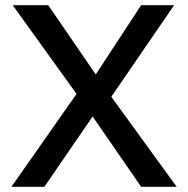

<svg xmlns="http://www.w3.org/2000/svg" viewBox="-20 -720 725 740"><path d="M24 0 275 -358 29 -700H166L349 -433L524 -700H651L409 -347L661 0H524L337 -271L151 0Z"/></svg>

Font: Lexend Deca
Style: Regular
Weight: 400
Designer: Bonnie Shaver-Troup, Thomas Jockin
Foundry: Lexend
Version: Version 1.008; ttfautohint (v1.8.4.7-5d5b)